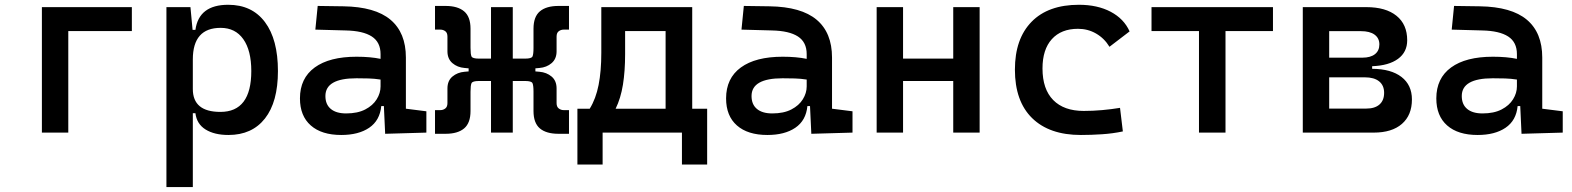

<svg xmlns="http://www.w3.org/2000/svg" viewBox="-20 -547 6485 792"><path d="M152.8 0V-517.6H523.9V-418.9H261.7V0Z M666.5 224.6V-517.6H765.6L774.4 -423.8H786.1Q800.3 -527.3 921.4 -527.3Q1019.5 -527.3 1073 -455.8Q1126.5 -384.3 1126.5 -253.9Q1126.5 -126.5 1073 -58.3Q1019.5 9.8 922.4 9.8Q864.3 9.8 827.9 -12.9Q791.5 -35.6 786.1 -80.1H775.4V224.6ZM890.1 -432.1Q775.4 -432.1 775.4 -301.8V-179.7Q775.4 -85.4 889.2 -85.4Q1016.6 -85.4 1016.6 -253.9Q1016.6 -338.9 983.6 -385.5Q950.7 -432.1 890.1 -432.1Z M1387.7 9.8Q1306.6 9.8 1262 -29.5Q1217.3 -68.8 1217.3 -141.1Q1217.3 -224.1 1278.1 -268.6Q1338.9 -313 1450.7 -313Q1507.8 -313 1549.8 -304.2V-323.7Q1549.8 -373 1513.7 -396.5Q1477.5 -419.9 1406.2 -421.4L1280.8 -424.8L1290.5 -522.5L1396.5 -521Q1527.3 -519 1590.8 -465.6Q1654.3 -412.1 1654.3 -309.6V-98.6L1738.8 -87.9V0L1568.8 4.9L1563.5 -109.4H1552.7Q1546.9 -49.8 1502.9 -20Q1459 9.8 1387.7 9.8ZM1407.7 -79.1Q1455.1 -79.1 1486.6 -95.5Q1518.1 -111.8 1533.9 -137.5Q1549.8 -163.1 1549.8 -190.4V-218.8Q1524.9 -222.7 1500.5 -223.4Q1476.1 -224.1 1450.2 -224.1Q1322.3 -224.1 1322.3 -150.9Q1322.3 -116.2 1344.5 -97.7Q1366.7 -79.1 1407.7 -79.1Z M1774.4 4.9V-92.8H1796.9Q1808.1 -92.8 1816.9 -99.6Q1825.7 -106.4 1825.7 -121.6V-182.1Q1825.7 -213.9 1846.2 -231.2Q1866.7 -248.5 1896.5 -251L1913.1 -252.4V-265.1L1896.5 -266.6Q1866.7 -269 1846.2 -286.6Q1825.7 -304.2 1825.7 -335.4V-396Q1825.7 -411.6 1816.9 -418.2Q1808.1 -424.8 1796.9 -424.8H1774.4V-522.5H1817.9Q1868.2 -522.5 1894.5 -500.2Q1920.9 -478 1920.9 -428.7V-349.6Q1920.9 -322.8 1925 -314Q1929.2 -305.2 1955.6 -305.2H2005.4V-517.6H2095.2V-305.2H2146Q2172.4 -305.2 2176.5 -314Q2180.7 -322.8 2180.7 -349.6V-428.7Q2180.7 -478 2207 -500.2Q2233.4 -522.5 2283.7 -522.5H2327.1V-424.8H2304.7Q2293.9 -424.8 2284.9 -418.2Q2275.9 -411.6 2275.9 -396V-335.4Q2275.9 -304.2 2255.4 -286.6Q2234.9 -269 2205.1 -266.6L2188.5 -265.1V-252.4L2205.1 -251Q2234.9 -248.5 2255.4 -231.2Q2275.9 -213.9 2275.9 -182.1V-121.6Q2275.9 -106.4 2284.9 -99.6Q2293.9 -92.8 2304.7 -92.8H2327.1V4.9H2283.7Q2233.4 4.9 2207 -17.3Q2180.7 -39.6 2180.7 -88.9V-168.5Q2180.7 -194.8 2176.5 -203.9Q2172.4 -212.9 2146 -212.9H2095.2V0H2005.4V-212.9H1955.6Q1929.2 -212.9 1925 -203.9Q1920.9 -194.8 1920.9 -168.5V-88.9Q1920.9 -39.6 1894.5 -17.3Q1868.2 4.9 1817.9 4.9Z M2361.8 131.8V-98.6H2412.6Q2438 -139.6 2449.2 -196.5Q2460.4 -253.4 2460.4 -329.1V-517.6H2835.4V-98.6H2897V131.8H2793V0H2465.8V131.8ZM2558.6 -323.7Q2558.6 -253.4 2549.6 -197.5Q2540.5 -141.6 2519.5 -98.6H2725.6V-418.9H2558.6Z M3145.5 9.8Q3064.5 9.8 3019.8 -29.5Q2975.1 -68.8 2975.1 -141.1Q2975.1 -224.1 3035.9 -268.6Q3096.7 -313 3208.5 -313Q3265.6 -313 3307.6 -304.2V-323.7Q3307.6 -373 3271.5 -396.5Q3235.4 -419.9 3164.1 -421.4L3038.6 -424.8L3048.3 -522.5L3154.3 -521Q3285.2 -519 3348.6 -465.6Q3412.1 -412.1 3412.1 -309.6V-98.6L3496.6 -87.9V0L3326.7 4.9L3321.3 -109.4H3310.5Q3304.7 -49.8 3260.7 -20Q3216.8 9.8 3145.5 9.8ZM3165.5 -79.1Q3212.9 -79.1 3244.4 -95.5Q3275.9 -111.8 3291.7 -137.5Q3307.6 -163.1 3307.6 -190.4V-218.8Q3282.7 -222.7 3258.3 -223.4Q3233.9 -224.1 3208 -224.1Q3080.1 -224.1 3080.1 -150.9Q3080.1 -116.2 3102.3 -97.7Q3124.5 -79.1 3165.5 -79.1Z M3596.2 0V-517.6H3705.1V-305.2H3912.1V-517.6H4021V0H3912.1V-212.9H3705.1V0Z M4438.5 9.8Q4308.6 9.8 4237.5 -59.8Q4166.5 -129.4 4166.5 -259.8Q4166.5 -386.7 4235.1 -457Q4303.7 -527.3 4430.7 -527.3Q4506.8 -527.3 4561.5 -498.5Q4616.2 -469.7 4639.6 -417.5L4556.6 -354Q4535.2 -389.2 4501.2 -408.7Q4467.3 -428.2 4426.8 -428.2Q4357.4 -428.2 4318.8 -385.5Q4280.3 -342.8 4280.3 -264.6Q4280.3 -179.2 4324.5 -134.3Q4368.7 -89.4 4450.2 -89.4Q4488.3 -89.4 4526.1 -92.8Q4564 -96.2 4600.1 -102.1L4611.8 -4.9Q4570.3 3.9 4525.9 6.8Q4481.4 9.8 4438.5 9.8Z M4925.8 0V-418.9H4730V-517.6H5231V-418.9H5035.2V0Z M5354 0V-517.6H5616.2Q5696.3 -517.6 5740.5 -481.9Q5784.7 -446.3 5784.7 -380.9Q5784.7 -332 5746.8 -304.2Q5709 -276.4 5640.1 -273.9V-263.2Q5718.3 -262.7 5761.2 -229.5Q5804.2 -196.3 5804.2 -136.7Q5804.2 -71.8 5762.9 -35.9Q5721.7 0 5646.5 0ZM5593.8 -418.5H5462.9V-309.1H5599.6Q5633.3 -309.1 5651.6 -323.5Q5669.9 -337.9 5669.9 -363.8Q5669.9 -389.6 5650.1 -404.1Q5630.4 -418.5 5593.8 -418.5ZM5610.4 -228H5462.9V-99.1H5615.7Q5651.4 -99.1 5670.4 -116Q5689.5 -132.8 5689.5 -164.1Q5689.5 -194.8 5668.9 -211.4Q5648.4 -228 5610.4 -228Z M6075.2 9.8Q5994.1 9.8 5949.5 -29.5Q5904.8 -68.8 5904.8 -141.1Q5904.8 -224.1 5965.6 -268.6Q6026.4 -313 6138.2 -313Q6195.3 -313 6237.3 -304.2V-323.7Q6237.3 -373 6201.2 -396.5Q6165 -419.9 6093.8 -421.4L5968.3 -424.8L5978 -522.5L6084 -521Q6214.8 -519 6278.3 -465.6Q6341.8 -412.1 6341.8 -309.6V-98.6L6426.3 -87.9V0L6256.3 4.9L6251 -109.4H6240.2Q6234.4 -49.8 6190.4 -20Q6146.5 9.8 6075.2 9.8ZM6095.2 -79.1Q6142.6 -79.1 6174.1 -95.5Q6205.6 -111.8 6221.4 -137.5Q6237.3 -163.1 6237.3 -190.4V-218.8Q6212.4 -222.7 6188 -223.4Q6163.6 -224.1 6137.7 -224.1Q6009.8 -224.1 6009.8 -150.9Q6009.8 -116.2 6032 -97.7Q6054.2 -79.1 6095.2 -79.1Z"/></svg>

Font: Caskaydia Cove Medium
Style: Regular
Weight: 500
Monospace: yes
Designer: Aaron Bell
Foundry: Saja Typeworks
Version: Version 4.300; ttfautohint (v1.8.3)